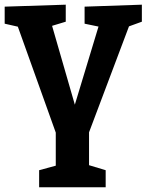

<svg xmlns="http://www.w3.org/2000/svg" viewBox="-24 -558 617 808"><path d="M345 14 350.7 -17.3V173L323.7 129L420.7 158.3V230H140.7V158.3L233.7 133L210.7 173V-17.3L215.7 14L46.7 -458L66.3 -442.3L-4.3 -458.3V-530L252.7 -538.3V-466.7L181 -445L191.3 -462.7L303 -75.7H278.3L393.3 -455.3L401 -444L332 -458.3V-530L573 -538.3V-466.7L505.7 -442.3L524.7 -462.7Z"/></svg>

Font: Bitter Thin
Style: Regular
Weight: 100
Designer: Sol Matas, and Bitter project Authors
Foundry: Sol Matas
Version: Version 2.002